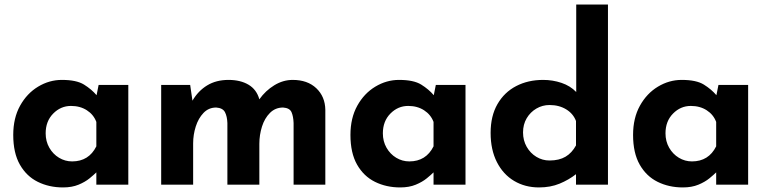

<svg xmlns="http://www.w3.org/2000/svg" viewBox="-20 -809 3369 841"><path d="M256 12Q195 12 145.5 -12.5Q96 -37 67 -88Q38 -139 38 -218Q38 -292 68 -346Q98 -400 147 -429.5Q196 -459 251 -459Q315 -459 348 -438.5Q381 -418 403 -392L412 -437H542V0H402V-54Q392 -44 372.5 -28Q353 -12 324 0Q295 12 256 12ZM296 -102Q369 -102 402 -168V-275Q390 -307 360.5 -326Q331 -345 291 -345Q246 -345 213 -311.5Q180 -278 180 -225Q180 -190 196 -162Q212 -134 238.5 -118Q265 -102 296 -102Z M813 -437 823 -368Q848 -411 887.5 -435Q927 -459 981 -459Q1033 -459 1068.5 -438Q1104 -417 1116 -374Q1143 -412 1181.5 -435.5Q1220 -459 1262 -459Q1327 -459 1365.5 -422.5Q1404 -386 1405 -328V0H1266V-270Q1265 -299 1257 -317.5Q1249 -336 1220 -338Q1186 -338 1162.5 -314.5Q1139 -291 1127.5 -254.5Q1116 -218 1116 -179V0H976V-270Q975 -299 965.5 -317.5Q956 -336 927 -338Q894 -338 871.5 -314.5Q849 -291 837.5 -255Q826 -219 826 -181V0H686V-437Z M1733 12Q1672 12 1622.5 -12.5Q1573 -37 1544 -88Q1515 -139 1515 -218Q1515 -292 1545 -346Q1575 -400 1624 -429.5Q1673 -459 1728 -459Q1792 -459 1825 -438.5Q1858 -418 1880 -392L1889 -437H2019V0H1879V-54Q1869 -44 1849.5 -28Q1830 -12 1801 0Q1772 12 1733 12ZM1773 -102Q1846 -102 1879 -168V-275Q1867 -307 1837.5 -326Q1808 -345 1768 -345Q1723 -345 1690 -311.5Q1657 -278 1657 -225Q1657 -190 1673 -162Q1689 -134 1715.5 -118Q1742 -102 1773 -102Z M2341 12Q2280 12 2232 -16.5Q2184 -45 2156.5 -99Q2129 -153 2129 -227Q2129 -301 2159 -353Q2189 -405 2241 -432Q2293 -459 2359 -459Q2401 -459 2439.5 -446Q2478 -433 2504 -406V-789H2643V0H2503V-46Q2471 -21 2431 -4.5Q2391 12 2341 12ZM2387 -106Q2429 -106 2457 -122.5Q2485 -139 2503 -172V-279Q2491 -311 2460 -330Q2429 -349 2387 -349Q2356 -349 2329.5 -333.5Q2303 -318 2287 -291Q2271 -264 2271 -229Q2271 -194 2287 -166Q2303 -138 2329.5 -122Q2356 -106 2387 -106Z M2971 12Q2910 12 2860.5 -12.5Q2811 -37 2782 -88Q2753 -139 2753 -218Q2753 -292 2783 -346Q2813 -400 2862 -429.5Q2911 -459 2966 -459Q3030 -459 3063 -438.5Q3096 -418 3118 -392L3127 -437H3257V0H3117V-54Q3107 -44 3087.5 -28Q3068 -12 3039 0Q3010 12 2971 12ZM3011 -102Q3084 -102 3117 -168V-275Q3105 -307 3075.5 -326Q3046 -345 3006 -345Q2961 -345 2928 -311.5Q2895 -278 2895 -225Q2895 -190 2911 -162Q2927 -134 2953.5 -118Q2980 -102 3011 -102Z"/></svg>

Font: Reem Kufi Ink
Style: Bold
Weight: 700
Designer: Khaled Hosny
Version: Version 1.002